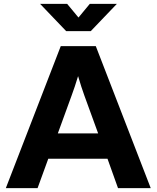

<svg xmlns="http://www.w3.org/2000/svg" viewBox="-20 -966 804 986"><path d="M10 0 292 -729H472L754 0H586L532 -151H228L173 0ZM348 -476 277 -281H484L413 -476Q398 -517 381 -575Q372 -545 364 -521.5Q356 -498 348 -476ZM320 -806 186 -946H325L383 -876L441 -946H580L446 -806Z"/></svg>

Font: BDO Grotesk
Style: Bold
Weight: 700
Designer: Deni Anggara
Foundry: Lokal Container
Version: Version 2.000